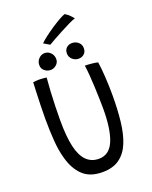

<svg xmlns="http://www.w3.org/2000/svg" viewBox="-186 -1120 977 1238"><g transform="rotate(-20 303.0 -501.0)"><path d="M297.5 19.5Q212.5 19.5 164 -26.8Q115.5 -73 93.5 -155Q78 -209 72.8 -278.8Q67.5 -348.5 67.5 -432Q67.5 -470.5 68.8 -517.2Q70 -564 71.8 -607.5Q73.5 -651 75 -678.5Q84.5 -679.5 95 -680.5Q105.5 -681.5 115.5 -681.5Q130 -681.5 143.8 -680.2Q157.5 -679 167 -677.5Q163 -635.5 160.2 -585Q157.5 -534.5 156 -483.8Q154.5 -433 154.5 -389.5Q154.5 -273.5 171 -204.5Q202.5 -69.5 305.5 -69.5Q377 -69.5 409 -145.2Q441 -221 441 -362Q441 -390.5 440 -429.8Q439 -469 437 -512Q435 -555 432 -594.8Q429 -634.5 424.5 -665Q445.5 -665 473.5 -662Q501.5 -659 512.5 -655.5Q519.5 -611 523.2 -548.2Q527 -485.5 527 -426.5Q527 -329 518 -247.2Q509 -165.5 484.8 -105.8Q460.5 -46 415.2 -13.2Q370 19.5 297.5 19.5ZM403.5 -720.5Q379 -720.5 360.8 -737Q342.5 -753.5 342.5 -778.5Q342.5 -802.5 357.8 -816.5Q373 -830.5 395.5 -830.5Q420.5 -830.5 438.8 -814.8Q457 -799 457 -773.5Q457 -748.5 441.2 -734.5Q425.5 -720.5 403.5 -720.5ZM208.5 -714Q186 -714 167.8 -728.8Q149.5 -743.5 149.5 -768Q149.5 -794.5 167.2 -812.2Q185 -830 207.5 -830Q231.5 -830 248.8 -812Q266 -794 266 -768.5Q266 -745 248.2 -729.5Q230.5 -714 208.5 -714ZM415.5 -1022Q433 -1012.5 448.5 -996.2Q464 -980 468 -973.5Q452 -969 422.5 -954.8Q393 -940.5 359.8 -922.8Q326.5 -905 299.2 -889.8Q272 -874.5 261.5 -868L220.5 -892Q233.5 -906 260 -926.2Q286.5 -946.5 317.2 -967Q348 -987.5 374.8 -1002.8Q401.5 -1018 415.5 -1022Z"/></g></svg>

Font: Grandstander Light
Style: Regular
Weight: 300
Designer: Tyler Finck
Foundry: Etcetera Type Co
Version: Version 1.200; ttfautohint (v1.8.3)